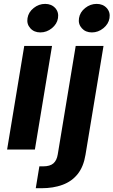

<svg xmlns="http://www.w3.org/2000/svg" viewBox="-20 -788 598 1012"><path d="M17.5 0 107.8 -545.9H254.2L163.9 0ZM192.7 -617.1Q159.6 -617.1 139.8 -639.2Q119.9 -661.3 125 -692.3Q130 -723.9 157.4 -745.7Q184.7 -767.5 217.8 -767.5Q251.1 -767.5 271 -745.7Q290.8 -723.8 285.6 -692.3Q280.6 -661.3 253.3 -639.2Q226 -617.1 192.7 -617.1ZM379 -545.9H525.6L430.6 28Q420.4 90.6 389.5 129.3Q358.6 168 310 186Q261.5 204.1 198.2 204.1H168.5L187.5 88.8H207Q243.6 88.8 261.5 73.1Q279.4 57.4 284.4 25.9ZM464.2 -617.1Q431.1 -617.1 411.2 -639.2Q391.3 -661.3 396.4 -692.3Q401.5 -723.9 428.8 -745.7Q456.2 -767.5 489.2 -767.5Q522.6 -767.5 542.4 -745.7Q562.3 -723.8 557.1 -692.3Q552 -661.3 524.7 -639.2Q497.5 -617.1 464.2 -617.1Z"/></svg>

Font: Inter Variable
Style: Italic
Weight: 400
Italic angle: -9.39999°
Designer: Rasmus Andersson
Foundry: rsms
Version: Version 4.001;git-9221beed3